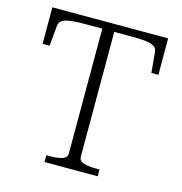

<svg xmlns="http://www.w3.org/2000/svg" viewBox="-105 -805 851 900"><g transform="rotate(15 320.0 -355.0)"><path d="M291 -69V-674H205Q163 -674 136.5 -670.5Q110 -667 97 -658Q84 -649 82 -631L73 -533H39V-710H601V-533H567L558 -631Q557 -649 543.5 -658Q530 -667 503.5 -670.5Q477 -674 435 -674H349V-69Q349 -47 373 -40Q397 -33 433 -33H449V0H191V-33H207Q243 -33 267 -40Q291 -47 291 -69Z"/></g></svg>

Font: Roboto Serif 36pt ExtraLight
Style: Regular
Weight: 250
Designer: Greg Gazdowicz
Foundry: Commercial Type
Version: Version 1.008